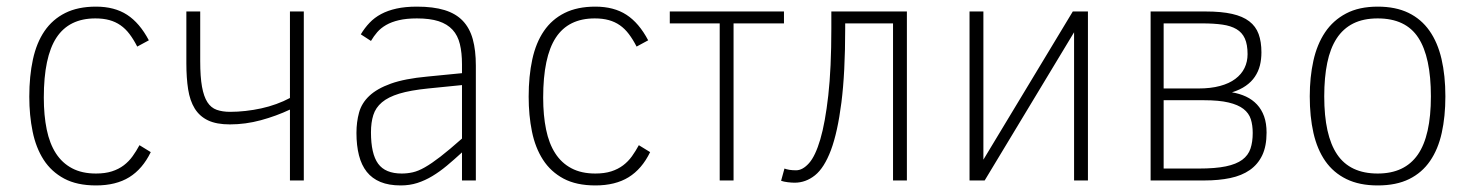

<svg xmlns="http://www.w3.org/2000/svg" viewBox="-20 -547 4470 582"><path d="M437 -85.9Q412.1 -34.7 371.8 -9.8Q331.5 15.1 271 15.1Q213.4 15.1 174.6 -5.6Q135.7 -26.4 112.3 -62.7Q88.9 -99.1 78.9 -148.2Q68.8 -197.3 68.8 -253.9Q68.8 -316.4 79.8 -366.9Q90.8 -417.5 115 -452.9Q139.2 -488.3 177.7 -507.6Q216.3 -526.9 271 -526.9Q327.1 -526.9 365.2 -502.2Q403.3 -477.5 431.2 -424.8L396 -405.8Q384.8 -427.7 372.6 -443.8Q360.4 -460 345.2 -470.5Q330.1 -481 311.5 -486.1Q293 -491.2 269 -491.2Q189.5 -491.2 151.1 -432.9Q112.8 -374.5 112.8 -251Q112.8 -197.3 121.6 -154.5Q130.4 -111.8 149.4 -82.3Q168.5 -52.7 198.5 -36.9Q228.5 -21 271 -21Q298.8 -21 319.3 -27.6Q339.8 -34.2 355.2 -45.9Q370.6 -57.6 381.8 -73.2Q393.1 -88.9 402.8 -106.9Z M544.9 -512.2H586.9V-361.8Q586.9 -314 592.3 -284.2Q597.7 -254.4 608.6 -237.3Q619.6 -220.2 637 -214.1Q654.3 -208 677.7 -208Q700.2 -208 724.4 -210.7Q748.5 -213.4 772 -218.5Q795.4 -223.6 817.6 -231.7Q839.8 -239.7 858.9 -250V-512.2H900.9V0H858.9V-214.8Q817.4 -195.3 770.8 -182.6Q724.1 -169.9 676.8 -169.9Q636.2 -169.9 610.6 -182.1Q585 -194.3 570.3 -218Q555.7 -241.7 550.3 -276.1Q544.9 -310.5 544.9 -355Z M1380.4 0V-85Q1356.4 -63 1334.5 -44.7Q1312.5 -26.4 1290.5 -13.2Q1268.6 0 1245.1 7.6Q1221.7 15.1 1194.8 15.1Q1158.7 15.1 1133.3 4.6Q1107.9 -5.9 1091.8 -26.1Q1075.7 -46.4 1068.1 -76.2Q1060.5 -106 1060.5 -144Q1060.5 -177.2 1068.4 -205.8Q1076.2 -234.4 1099.4 -256.3Q1122.6 -278.3 1164.8 -293.5Q1207 -308.6 1275.4 -314.9L1380.4 -325.2V-352.1Q1380.4 -387.2 1374 -413.3Q1367.7 -439.5 1351.8 -456.8Q1335.9 -474.1 1309.6 -482.7Q1283.2 -491.2 1243.7 -491.2Q1211.9 -491.2 1189.2 -485.8Q1166.5 -480.5 1150.4 -471.2Q1134.3 -461.9 1123.5 -449.5Q1112.8 -437 1104.5 -422.9L1073.7 -442.9Q1085.4 -462.4 1100.3 -478Q1115.2 -493.7 1135.3 -504.4Q1155.3 -515.1 1181.9 -521Q1208.5 -526.9 1243.7 -526.9Q1293.5 -526.9 1327.6 -516.4Q1361.8 -505.9 1382.8 -483.9Q1403.8 -461.9 1413.1 -428.2Q1422.4 -394.5 1422.4 -348.1V0ZM1380.4 -289.1 1277.8 -278.8Q1224.1 -273.4 1190.4 -263.2Q1156.7 -252.9 1137.7 -236.8Q1118.7 -220.7 1111.6 -198.2Q1104.5 -175.8 1104.5 -146Q1104.5 -80.6 1126.2 -50.8Q1147.9 -21 1197.8 -21Q1214.8 -21 1231.2 -24.7Q1247.6 -28.3 1267.8 -39.8Q1288.1 -51.3 1314.9 -72Q1341.8 -92.8 1380.4 -127Z M1950.7 -85.9Q1925.8 -34.7 1885.5 -9.8Q1845.2 15.1 1784.7 15.1Q1727.1 15.1 1688.2 -5.6Q1649.4 -26.4 1626 -62.7Q1602.5 -99.1 1592.5 -148.2Q1582.5 -197.3 1582.5 -253.9Q1582.5 -316.4 1593.5 -366.9Q1604.5 -417.5 1628.7 -452.9Q1652.8 -488.3 1691.4 -507.6Q1730 -526.9 1784.7 -526.9Q1840.8 -526.9 1878.9 -502.2Q1917 -477.5 1944.8 -424.8L1909.7 -405.8Q1898.4 -427.7 1886.2 -443.8Q1874 -460 1858.9 -470.5Q1843.8 -481 1825.2 -486.1Q1806.6 -491.2 1782.7 -491.2Q1703.1 -491.2 1664.8 -432.9Q1626.5 -374.5 1626.5 -251Q1626.5 -197.3 1635.3 -154.5Q1644 -111.8 1663.1 -82.3Q1682.1 -52.7 1712.2 -36.9Q1742.2 -21 1784.7 -21Q1812.5 -21 1833 -27.6Q1853.5 -34.2 1868.9 -45.9Q1884.3 -57.6 1895.5 -73.2Q1906.7 -88.9 1916.5 -106.9Z M2356.4 -476.1H2203.6V0H2161.6V-476.1H2010.3V-512.2H2356.4Z M2542 -476.1V-460.9Q2542 -326.2 2530.5 -236.1Q2519 -146 2498.8 -92Q2478.5 -38.1 2450.4 -15.6Q2422.4 6.8 2388.7 6.8Q2380.4 6.8 2368.2 5.4Q2356 3.9 2347.7 1L2357.9 -36.1Q2363.8 -33.7 2373 -32.2Q2382.3 -30.8 2393.1 -30.8Q2413.1 -30.8 2432.4 -52.5Q2451.7 -74.2 2466.6 -124.8Q2481.4 -175.3 2490.7 -257.6Q2500 -339.8 2500 -460.9V-512.2H2729V0H2687V-476.1Z M2964.8 0H2918.9V-512.2H2960.9V-63L3231.9 -512.2H3277.8V0H3235.8V-449.2Z M3819.3 -145Q3819.3 -104 3806.2 -76.4Q3793 -48.8 3768.6 -31.7Q3744.1 -14.6 3709.2 -7.3Q3674.3 0 3631.3 0H3467.8V-512.2H3634.8Q3682.1 -512.2 3714.6 -504.9Q3747.1 -497.6 3766.8 -482.4Q3786.6 -467.3 3795.2 -443.8Q3803.7 -420.4 3803.7 -388.2Q3803.7 -367.2 3799.1 -348.6Q3794.4 -330.1 3783.9 -314.5Q3773.4 -298.8 3756.3 -286.9Q3739.3 -274.9 3714.4 -267.1Q3737.8 -263.2 3757.1 -254.2Q3776.4 -245.1 3790.3 -230.2Q3804.2 -215.3 3811.8 -194.3Q3819.3 -173.3 3819.3 -145ZM3761.7 -382.8Q3761.7 -412.1 3753.4 -430.4Q3745.1 -448.7 3728 -458.7Q3710.9 -468.8 3685.3 -472.4Q3659.7 -476.1 3624.5 -476.1H3507.3V-278.8H3612.8Q3649.9 -278.8 3678 -286.4Q3706.1 -293.9 3724.6 -307.9Q3743.2 -321.8 3752.4 -340.8Q3761.7 -359.9 3761.7 -382.8ZM3777.3 -144Q3777.3 -167.5 3771.5 -185.8Q3765.6 -204.1 3749.3 -216.8Q3732.9 -229.5 3704.1 -236.3Q3675.3 -243.2 3629.4 -243.2H3507.3V-36.1H3613.8Q3664.1 -36.1 3695.8 -42.7Q3727.5 -49.3 3745.6 -62.7Q3763.7 -76.2 3770.5 -96.4Q3777.3 -116.7 3777.3 -144Z M4361.3 -254.9Q4361.3 -193.8 4350.3 -144.3Q4339.4 -94.7 4314.9 -59.1Q4290.5 -23.4 4251.5 -4.2Q4212.4 15.1 4156.2 15.1Q4100.6 15.1 4061.3 -4.2Q4022 -23.4 3997.3 -58.8Q3972.7 -94.2 3961.4 -144Q3950.2 -193.8 3950.2 -254.9Q3950.2 -313 3961.2 -362.8Q3972.2 -412.6 3996.6 -449Q4021 -485.4 4060.3 -506.1Q4099.6 -526.9 4156.2 -526.9Q4210.4 -526.9 4249.3 -508.1Q4288.1 -489.3 4313 -453.9Q4337.9 -418.5 4349.6 -368.2Q4361.3 -317.9 4361.3 -254.9ZM4317.4 -254.9Q4317.4 -374 4279.3 -432.6Q4241.2 -491.2 4156.2 -491.2Q4112.8 -491.2 4082 -475.8Q4051.3 -460.4 4031.7 -430.4Q4012.2 -400.4 4003.2 -356.4Q3994.1 -312.5 3994.1 -254.9Q3994.1 -136.7 4033.2 -78.9Q4072.3 -21 4156.2 -21Q4237.8 -21 4277.6 -78.1Q4317.4 -135.3 4317.4 -254.9Z"/></svg>

Font: Clear Sans Thin
Style: Regular
Weight: 250
Foundry: Intel Corporation
Version: Version 1.00